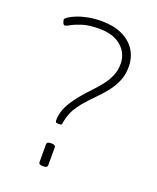

<svg xmlns="http://www.w3.org/2000/svg" viewBox="-133 -786 712 869"><g transform="rotate(20 222.5 -352.0)"><path d="M179 -202Q170 -202 167.5 -205Q165 -208 165 -215Q165 -241 175.5 -268Q186 -295 209.5 -327Q233 -359 272 -400Q291 -420 309.5 -443Q328 -466 340 -493.5Q352 -521 352 -552Q352 -604 313.5 -637Q275 -670 207 -670Q159 -670 127.5 -660Q96 -650 78.5 -640Q61 -630 55 -630Q51 -630 48.5 -633Q46 -636 44.5 -640.5Q43 -645 42 -649Q41 -653 41 -654Q41 -659 53.5 -667.5Q66 -676 88 -685Q110 -694 140.5 -700Q171 -706 207 -706Q264 -706 305.5 -686.5Q347 -667 369 -632.5Q391 -598 391 -552Q391 -515 378 -484Q365 -453 343.5 -426Q322 -399 297 -374Q268 -345 249 -322Q230 -299 219 -279Q208 -259 202 -236Q197 -217 196.5 -209.5Q196 -202 185 -202ZM177 2Q168 2 163.5 -1Q159 -4 159 -10V-96Q159 -102 163.5 -105Q168 -108 177 -108H183Q192 -108 196.5 -105Q201 -102 201 -96V-10Q201 -4 196.5 -1Q192 2 183 2Z"/></g></svg>

Font: Asap Thin
Style: Regular
Weight: 250
Designer: Pablo Cosgaya
Foundry: Omnibus-Type
Version: Version 3.001